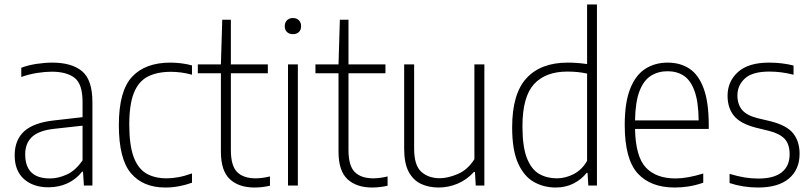

<svg xmlns="http://www.w3.org/2000/svg" viewBox="-20 -828 3624 857"><path d="M196.5 8Q128 8 86.8 -29Q45.5 -66 45.5 -134.5Q45.5 -203.5 88 -242Q130.5 -280.5 221 -290.5L348.5 -305V-372.5Q348.5 -453 313 -480.5Q277.5 -508 211 -508Q182 -508 146.5 -502.5Q111 -497 75 -484.5V-525.5Q104.5 -537 142.5 -542.8Q180.5 -548.5 213.5 -548.5Q300 -548.5 346.2 -510.2Q392.5 -472 392.5 -371.5V0H354.5L350.5 -62H346.5Q320.5 -28 281.5 -10Q242.5 8 196.5 8ZM92.5 -139Q92.5 -31.5 203 -31.5Q240.5 -31.5 279.2 -49.5Q318 -67.5 348.5 -112.5V-267L221.5 -253Q154 -245.5 123.2 -217.2Q92.5 -189 92.5 -139Z M718 9Q618.5 9 564.5 -54.8Q510.5 -118.5 510.5 -270Q510.5 -422 569.5 -485.2Q628.5 -548.5 740.5 -548.5Q763.5 -548.5 788.5 -545.5Q813.5 -542.5 837 -536V-494.5Q811.5 -501.5 787.5 -504.5Q763.5 -507.5 744 -507.5Q681 -507.5 639.5 -486Q598 -464.5 577.5 -413Q557 -361.5 557 -272Q557 -181.5 576 -129Q595 -76.5 632.2 -54.2Q669.5 -32 724 -32Q748 -32 775.8 -37Q803.5 -42 837 -54V-12.5Q777.5 9 718 9Z M1116 9Q1046 9 1006 -28.2Q966 -65.5 966 -151V-501H863V-540.5H966L972 -740H1010.5V-540.5H1175.5V-501H1010.5V-158.5Q1010.5 -88 1038.5 -60Q1066.5 -32 1121.5 -32Q1149.5 -32 1185 -40.5V1Q1150 9 1116 9Z M1265.5 0V-540.5H1309.5V0ZM1287.5 -675.5Q1271 -675.5 1261 -685Q1251 -694.5 1251 -711Q1251 -727.5 1261 -737.5Q1271 -747.5 1287.5 -747.5Q1304 -747.5 1314 -737.5Q1324 -727.5 1324 -711Q1324 -694.5 1314 -685Q1304 -675.5 1287.5 -675.5Z M1641 9Q1571 9 1531 -28.2Q1491 -65.5 1491 -151V-501H1388V-540.5H1491L1497 -740H1535.5V-540.5H1700.5V-501H1535.5V-158.5Q1535.5 -88 1563.5 -60Q1591.5 -32 1646.5 -32Q1674.5 -32 1710 -40.5V1Q1675 9 1641 9Z M1938 9Q1894 9 1859.2 -7.2Q1824.5 -23.5 1804.2 -61.2Q1784 -99 1784 -164.5V-540.5H1828.5V-164.5Q1828.5 -90 1860.5 -61.2Q1892.5 -32.5 1943 -32.5Q1979.5 -32.5 2023.8 -51.5Q2068 -70.5 2097.5 -117.5V-540.5H2142V0H2103.5L2100 -60.5H2095.5Q2063.5 -25.5 2022.5 -8.2Q1981.5 9 1938 9Z M2460.5 9Q2407 9 2362.8 -16Q2318.5 -41 2292.2 -99.8Q2266 -158.5 2266 -259.5Q2266 -409.5 2330 -479Q2394 -548.5 2514 -548.5Q2535.5 -548.5 2558.2 -546.8Q2581 -545 2600.5 -542V-808H2644.5V0H2606L2602.5 -56.5H2598.5Q2577 -28.5 2541.5 -9.8Q2506 9 2460.5 9ZM2465.5 -32Q2504 -32 2540.8 -51Q2577.5 -70 2600.5 -110V-499.5Q2561.5 -508.5 2512.5 -508.5Q2414.5 -508.5 2363.2 -452Q2312 -395.5 2312 -264Q2312 -172 2332.2 -121.5Q2352.5 -71 2387 -51.5Q2421.5 -32 2465.5 -32Z M2992 9Q2883.5 9 2826 -54.5Q2768.5 -118 2768.5 -270.5Q2768.5 -370.5 2792.8 -431.8Q2817 -493 2860.2 -520.8Q2903.5 -548.5 2960 -548.5Q3017 -548.5 3058 -521Q3099 -493.5 3121.2 -432.2Q3143.5 -371 3143.5 -270V-252.5H2814.5Q2817 -129 2862.8 -80.2Q2908.5 -31.5 2995.5 -31.5Q3047.5 -31.5 3119 -53.5V-12.5Q3084 -0.5 3053 4.2Q3022 9 2992 9ZM2960 -510Q2918 -510 2885.8 -490Q2853.5 -470 2834.8 -422.2Q2816 -374.5 2814.5 -290.5H3098.5Q3097.5 -374 3080 -422Q3062.5 -470 3032 -490Q3001.5 -510 2960 -510Z M3364 9Q3296.5 9 3236.5 -11V-52Q3273 -41 3303.2 -36Q3333.5 -31 3364.5 -31Q3434.5 -31 3469.5 -59Q3504.5 -87 3504.5 -139Q3504.5 -185 3482 -208.5Q3459.5 -232 3412 -244L3354.5 -258Q3284.5 -276 3256 -311.2Q3227.5 -346.5 3227.5 -400.5Q3227.5 -464.5 3274 -506.5Q3320.5 -548.5 3412.5 -548.5Q3443 -548.5 3469.8 -545.2Q3496.5 -542 3522 -535.5V-494.5Q3492 -502 3466.8 -505.2Q3441.5 -508.5 3413.5 -508.5Q3338.5 -508.5 3305 -477.8Q3271.5 -447 3271.5 -402.5Q3271.5 -362 3292.5 -337.2Q3313.5 -312.5 3361.5 -300.5L3418.5 -287Q3492 -268.5 3520.5 -232.5Q3549 -196.5 3549 -141.5Q3549 -71.5 3501.5 -31.2Q3454 9 3364 9Z"/></svg>

Font: Encode Sans SmCnd XLt
Style: Regular
Weight: 200
Width: 4
Designer: Multiple Designers
Foundry: Impallari Type
Version: Version 3.002; ttfautohint (v1.8.3) -l 8 -r 50 -G 200 -x 14 